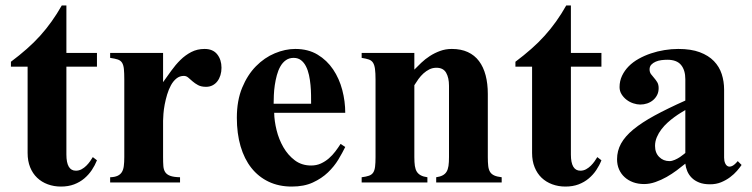

<svg xmlns="http://www.w3.org/2000/svg" viewBox="-20 -668 2752 703"><path d="M335 -81.1 319.8 -92.8Q315.9 -85.9 309.8 -77.4Q303.7 -68.8 296.1 -61.3Q288.6 -53.7 278.8 -48.3Q269 -43 257.8 -43Q223.1 -43 223.1 -102.1V-423.8H335V-474.1H223.1V-647.9H206.1Q188.5 -616.7 168.9 -589.4Q149.4 -562 127 -537.1Q104.5 -512.2 77.9 -488.8Q51.3 -465.3 20 -441.9V-423.8H81.1V-107.9Q81.1 -78.6 90.3 -55.7Q99.6 -32.7 116 -17.1Q132.3 -1.5 154.8 6.8Q177.2 15.1 203.1 15.1Q230 15.1 251.2 7.1Q272.5 -1 288.6 -14.6Q304.7 -28.3 316.2 -45.4Q327.6 -62.5 335 -81.1Z M791 -419.9Q791 -449.2 775.4 -469Q759.8 -488.8 729 -488.8Q702.1 -488.8 680.4 -477.5Q658.7 -466.3 640.6 -448.5Q622.6 -430.7 607.2 -409.2Q591.8 -387.7 577.1 -367.2V-474.1H383.3V-456.1Q400.9 -453.6 411.1 -450.2Q421.4 -446.8 426.8 -438.5Q432.1 -430.2 433.6 -415.5Q435.1 -400.9 435.1 -377V-92.8Q435.1 -73.7 433.3 -60.1Q431.6 -46.4 426 -37.6Q420.4 -28.8 410.2 -24.2Q399.9 -19.5 383.3 -19V0H639.2V-19Q615.7 -19.5 603.3 -24.2Q590.8 -28.8 585 -37.6Q579.1 -46.4 578.1 -60.1Q577.1 -73.7 577.1 -92.8V-226.1Q577.1 -235.4 578.4 -251.2Q579.6 -267.1 583 -285.2Q586.4 -303.2 592 -322Q597.7 -340.8 606 -356Q614.3 -371.1 626 -380.6Q637.7 -390.1 653.3 -390.1Q662.1 -390.1 669.4 -383.8Q676.8 -377.4 685.1 -370.1Q693.4 -362.8 705.1 -356.4Q716.8 -350.1 734.4 -350.1Q747.6 -350.1 758.1 -355.5Q768.6 -360.8 775.9 -370.4Q783.2 -379.9 787.1 -392.6Q791 -405.3 791 -419.9Z M1244.1 -129.9 1227.1 -141.1Q1218.3 -127.4 1207.8 -113.5Q1197.3 -99.6 1184.1 -88.1Q1170.9 -76.7 1154.8 -69.3Q1138.7 -62 1119.1 -62Q1084.5 -62 1059.3 -81.1Q1034.2 -100.1 1017.6 -128.9Q1001 -157.7 992.7 -191.4Q984.4 -225.1 983.9 -254.9H1244.1Q1244.1 -296.9 1233.2 -338.6Q1222.2 -380.4 1199.7 -413.8Q1177.2 -447.3 1142.8 -468Q1108.4 -488.8 1061 -488.8Q1024.4 -488.8 986.3 -472.9Q948.2 -457 917.2 -425.5Q886.2 -394 866.7 -346.9Q847.2 -299.8 847.2 -236.8Q847.2 -179.2 860.8 -132.6Q874.5 -85.9 900.4 -53.2Q926.3 -20.5 963.6 -2.7Q1001 15.1 1048.3 15.1Q1093.3 15.1 1125.5 0.2Q1157.7 -14.6 1180.7 -36.6Q1203.6 -58.6 1218.8 -83.7Q1233.9 -108.9 1244.1 -129.9ZM1119.1 -288.1H981.9Q981.9 -301.8 982.7 -319.6Q983.4 -337.4 986.1 -356Q988.8 -374.5 993.7 -392.6Q998.5 -410.6 1006.6 -424.8Q1014.6 -439 1026.6 -447.5Q1038.6 -456.1 1055.2 -456.1Q1071.3 -456.1 1082.3 -447.5Q1093.3 -439 1100.3 -425Q1107.4 -411.1 1111.3 -393.3Q1115.2 -375.5 1116.9 -356.7Q1118.7 -337.9 1118.9 -320.1Q1119.1 -302.2 1119.1 -288.1Z M1816.9 0V-19Q1799.8 -21 1789.6 -25.6Q1779.3 -30.3 1774.2 -38.8Q1769 -47.4 1767.6 -60.5Q1766.1 -73.7 1766.1 -92.8V-324.2Q1766.1 -361.8 1758.1 -392.3Q1750 -422.9 1733.9 -444.3Q1717.8 -465.8 1692.9 -477.3Q1668 -488.8 1634.3 -488.8Q1611.3 -488.8 1591.3 -481.4Q1571.3 -474.1 1554 -462.9Q1536.6 -451.7 1522.5 -438.2Q1508.3 -424.8 1497.1 -413.1V-474.1H1304.2V-456.1Q1320.3 -453.6 1330.3 -450.2Q1340.3 -446.8 1345.7 -438.5Q1351.1 -430.2 1353 -415.5Q1355 -400.9 1355 -377V-92.8Q1355 -71.3 1353.3 -57.6Q1351.6 -43.9 1346.4 -36.1Q1341.3 -28.3 1331.1 -24.7Q1320.8 -21 1304.2 -19V0H1544.9V-19Q1530.3 -21 1521 -25.9Q1511.7 -30.8 1506.3 -39.1Q1501 -47.4 1499 -60.5Q1497.1 -73.7 1497.1 -92.8V-356Q1503.9 -367.2 1512.2 -378.7Q1520.5 -390.1 1530.5 -399.2Q1540.5 -408.2 1552.2 -414.1Q1564 -419.9 1578.1 -419.9Q1603 -419.9 1613.5 -401.6Q1624 -383.3 1624 -354V-92.8Q1624 -73.7 1622.1 -60.5Q1620.1 -47.4 1615 -39.1Q1609.9 -30.8 1600.6 -25.9Q1591.3 -21 1577.1 -19V0Z M2182.1 -81.1 2167 -92.8Q2163.1 -85.9 2157 -77.4Q2150.9 -68.8 2143.3 -61.3Q2135.7 -53.7 2126 -48.3Q2116.2 -43 2105 -43Q2070.3 -43 2070.3 -102.1V-423.8H2182.1V-474.1H2070.3V-647.9H2053.2Q2035.6 -616.7 2016.1 -589.4Q1996.6 -562 1974.1 -537.1Q1951.7 -512.2 1925 -488.8Q1898.4 -465.3 1867.2 -441.9V-423.8H1928.2V-107.9Q1928.2 -78.6 1937.5 -55.7Q1946.8 -32.7 1963.1 -17.1Q1979.5 -1.5 2002 6.8Q2024.4 15.1 2050.3 15.1Q2077.1 15.1 2098.4 7.1Q2119.6 -1 2135.7 -14.6Q2151.9 -28.3 2163.3 -45.4Q2174.8 -62.5 2182.1 -81.1Z M2695.3 -64 2681.2 -78.1Q2669.9 -64.5 2660.9 -60.3Q2651.9 -56.2 2645.3 -59.1Q2638.7 -62 2635 -70.6Q2631.3 -79.1 2631.3 -90.8V-339.8Q2631.3 -369.6 2622.6 -396.7Q2613.8 -423.8 2594 -444.3Q2574.2 -464.8 2542.2 -476.8Q2510.3 -488.8 2463.4 -488.8Q2438.5 -488.8 2412.8 -484.6Q2387.2 -480.5 2363.3 -472.4Q2339.4 -464.4 2318.4 -452.6Q2297.4 -440.9 2282 -425.3Q2266.6 -409.7 2257.6 -390.6Q2248.5 -371.6 2248.5 -349.1Q2248.5 -334.5 2255.9 -322.8Q2263.2 -311 2274.4 -302.5Q2285.6 -293.9 2299.1 -289.6Q2312.5 -285.2 2324.2 -285.2Q2337.4 -285.2 2349.6 -289.3Q2361.8 -293.5 2371.1 -301.3Q2380.4 -309.1 2386 -320.1Q2391.6 -331.1 2391.6 -345.2Q2391.6 -358.4 2386.5 -366.9Q2381.3 -375.5 2375 -382.6Q2368.7 -389.6 2363.5 -396.7Q2358.4 -403.8 2358.4 -414.1Q2358.4 -424.3 2364.7 -431.2Q2371.1 -438 2380.6 -442.1Q2390.1 -446.3 2401.6 -447.8Q2413.1 -449.2 2423.3 -449.2Q2458 -449.2 2473.6 -430.2Q2489.3 -411.1 2489.3 -377.9V-299.8Q2423.8 -270.5 2376.7 -244.9Q2329.6 -219.2 2299.1 -194.1Q2268.6 -168.9 2253.9 -142.3Q2239.3 -115.7 2239.3 -85Q2239.3 -64.5 2246.6 -47.9Q2253.9 -31.2 2267.1 -19.3Q2280.3 -7.3 2298.3 -0.7Q2316.4 5.9 2338.4 5.9Q2358.9 5.9 2379.9 -1.5Q2400.9 -8.8 2420.7 -20Q2440.4 -31.2 2457.8 -44.2Q2475.1 -57.1 2489.3 -68.8Q2490.7 -55.2 2496.3 -41.5Q2502 -27.8 2512.7 -17.1Q2523.4 -6.3 2539.8 0.2Q2556.2 6.8 2579.6 6.8Q2602.1 6.8 2620.4 -0.7Q2638.7 -8.3 2653.3 -19.3Q2668 -30.3 2678.5 -42.5Q2689 -54.7 2695.3 -64ZM2489.3 -107.9Q2489.3 -107.9 2483.6 -103.3Q2478 -98.6 2469.7 -93Q2461.4 -87.4 2450.9 -82.8Q2440.4 -78.1 2431.2 -78.1Q2408.7 -78.1 2393.6 -93.3Q2378.4 -108.4 2378.4 -133.8Q2378.4 -150.4 2385 -165.8Q2391.6 -181.2 2401.6 -194.3Q2411.6 -207.5 2424.3 -219Q2437 -230.5 2449.5 -239.5Q2461.9 -248.5 2472.4 -254.9Q2482.9 -261.2 2489.3 -265.1Z"/></svg>

Font: Galatia SIL
Style: Bold
Weight: 700
Designer: Development by SIL's NRSI team
Version: Version 2.1